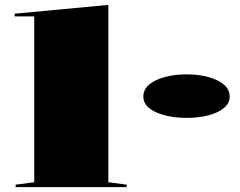

<svg xmlns="http://www.w3.org/2000/svg" viewBox="-20 -765 981 785"><path d="M423 -20 498 -10V0H44V-10L120 -20V-698H40V-709L423 -745ZM743 -461Q792 -461 832 -450Q872 -439 895.5 -419Q919 -399 919 -370Q919 -343 895.5 -323.5Q872 -304 832 -293.5Q792 -283 743 -283Q694 -283 653.5 -293.5Q613 -304 589.5 -323.5Q566 -343 566 -370Q566 -399 589.5 -419Q613 -439 653.5 -450Q694 -461 743 -461Z"/></svg>

Font: Kalnia Expanded Medium
Style: Regular
Weight: 500
Width: 7
Designer: Frida Medrano
Foundry: Frida Medrano
Version: Version 1.105